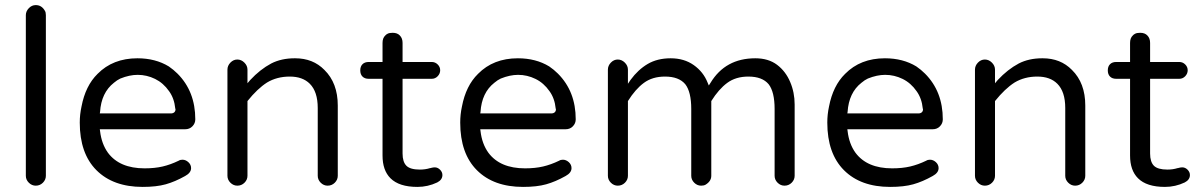

<svg xmlns="http://www.w3.org/2000/svg" viewBox="-20 -733 4743 758"><path d="M161.1 -39.1V-672.9Q161.1 -684.6 157.2 -690.4Q144.5 -712.9 121.1 -712.9Q105.5 -712.9 93.8 -700.7Q82 -688.5 82 -672.9V-39.1Q82 -23.4 93.8 -11.7Q105.5 0 121.1 0Q137.7 0 149.4 -11.7Q161.1 -23.4 161.1 -39.1Z M710.9 -38.1Q734.4 -50.8 734.4 -69.3Q734.4 -83 723.6 -92.8Q712.9 -102.5 700.2 -102.5Q691.4 -102.5 685.5 -98.6Q653.3 -83 622.1 -75.7Q590.8 -68.4 550.8 -68.4Q452.1 -68.4 406.2 -129.9Q380.9 -165 375 -215.8L374 -222.7H710.9Q728.5 -222.7 739.7 -234.4Q751 -246.1 751 -261.7Q751 -372.1 680.7 -442.4Q665 -458 646.5 -470.7Q593.8 -502.9 522.5 -502.9Q425.8 -502.9 365.2 -441.4Q317.4 -394.5 301.8 -312.5Q294.9 -281.2 294.9 -249Q294.9 -127 360.8 -61Q426.8 4.9 543 4.9Q597.7 4.9 634.3 -5.4Q670.9 -15.6 710.9 -38.1ZM672.9 -301.8Q672.9 -293.9 668 -289.6Q663.1 -285.2 654.3 -285.2H374L375 -291Q379.9 -367.2 429.7 -406.2Q442.4 -417 455.1 -422.9Q491.2 -437.5 523.4 -437.5Q559.6 -437.5 592.3 -421.4Q625 -405.3 647.5 -373Q668 -344.7 671.9 -304.7Q672.9 -302.7 672.9 -301.8Z M957 -39.1V-334Q996.1 -382.8 1034.2 -407.2Q1073.2 -430.7 1124 -430.7Q1174.8 -430.7 1203.1 -402.3Q1234.4 -371.1 1234.4 -306.6V-39.1Q1234.4 -23.4 1246.1 -11.7Q1257.8 0 1273.4 0Q1290 0 1301.8 -11.7Q1313.5 -23.4 1313.5 -39.1V-316.4Q1313.5 -405.3 1260.7 -457Q1215.8 -502.9 1145.5 -502.9Q1144.5 -502.9 1143.6 -502.9Q1090.8 -502.9 1050.8 -482.4Q1006.8 -459 967.8 -417L957 -404.3V-458Q957 -473.6 944.8 -485.8Q932.6 -498 917 -498Q901.4 -498 889.6 -485.8Q877.9 -473.6 877.9 -458V-39.1Q877.9 -23.4 889.6 -11.7Q901.4 0 917 0Q933.6 0 945.3 -11.7Q957 -23.4 957 -39.1Z M1696.3 -72.3Q1690.4 -72.3 1682.6 -70.3Q1680.7 -69.3 1677.7 -69.3Q1659.2 -63.5 1637.7 -63.5Q1599.6 -63.5 1584.5 -78.6Q1569.3 -93.8 1569.3 -127V-421.9H1684.6Q1698.2 -421.9 1708 -432.1Q1717.8 -442.4 1717.8 -455.6Q1717.8 -468.8 1708 -478.5Q1698.2 -488.3 1684.6 -488.3H1569.3V-563.5Q1569.3 -582 1558.6 -592.8Q1548.8 -603.5 1530.3 -603.5Q1517.6 -603.5 1510.7 -600.1Q1503.9 -596.7 1501 -592.8Q1490.2 -583 1490.2 -563.5V-488.3H1435.5Q1419.9 -488.3 1411.1 -479.5Q1402.3 -470.7 1402.3 -455.1Q1402.3 -439.5 1411.1 -430.7Q1419.9 -421.9 1435.5 -421.9H1490.2V-119.1Q1490.2 -60.5 1521.5 -29.3Q1555.7 4.9 1627.9 4.9Q1668.9 4.9 1706.1 -12.7Q1726.6 -23.4 1726.6 -42Q1726.6 -53.7 1717.3 -63Q1708 -72.3 1696.3 -72.3Z M2212.9 -38.1Q2236.3 -50.8 2236.3 -69.3Q2236.3 -83 2225.6 -92.8Q2214.8 -102.5 2202.1 -102.5Q2193.4 -102.5 2187.5 -98.6Q2155.3 -83 2124 -75.7Q2092.8 -68.4 2052.7 -68.4Q1954.1 -68.4 1908.2 -129.9Q1882.8 -165 1877 -215.8L1876 -222.7H2212.9Q2230.5 -222.7 2241.7 -234.4Q2252.9 -246.1 2252.9 -261.7Q2252.9 -372.1 2182.6 -442.4Q2167 -458 2148.4 -470.7Q2095.7 -502.9 2024.4 -502.9Q1927.7 -502.9 1867.2 -441.4Q1819.3 -394.5 1803.7 -312.5Q1796.9 -281.2 1796.9 -249Q1796.9 -127 1862.8 -61Q1928.7 4.9 2044.9 4.9Q2099.6 4.9 2136.2 -5.4Q2172.9 -15.6 2212.9 -38.1ZM2174.8 -301.8Q2174.8 -293.9 2169.9 -289.6Q2165 -285.2 2156.2 -285.2H1876L1877 -291Q1881.8 -367.2 1931.6 -406.2Q1944.3 -417 1957 -422.9Q1993.2 -437.5 2025.4 -437.5Q2061.5 -437.5 2094.2 -421.4Q2127 -405.3 2149.4 -373Q2169.9 -344.7 2173.8 -304.7Q2174.8 -302.7 2174.8 -301.8Z M2961.9 -502.9Q2843.8 -502.9 2785.2 -406.2L2778.3 -395.5L2773.4 -407.2Q2756.8 -449.2 2718.8 -476.1Q2680.7 -502.9 2627.9 -502.9Q2575.2 -502.9 2537.1 -480.5Q2499 -458 2469.7 -418L2459 -402.3V-458Q2459 -473.6 2446.8 -485.8Q2434.6 -498 2418.9 -498Q2403.3 -498 2391.6 -485.8Q2379.9 -473.6 2379.9 -458V-39.1Q2379.9 -23.4 2391.6 -11.7Q2403.3 0 2418.9 0Q2435.5 0 2447.3 -11.7Q2459 -23.4 2459 -39.1V-334Q2488.3 -380.9 2522 -405.8Q2555.7 -430.7 2605.5 -430.7Q2660.2 -430.7 2685.5 -400.4Q2709 -370.1 2709 -302.7V-39.1Q2709 -23.4 2720.7 -11.7Q2732.4 0 2748 0Q2758.8 0 2765.6 -3.9Q2788.1 -17.6 2788.1 -39.1V-334Q2817.4 -380.9 2851.1 -405.8Q2884.8 -430.7 2934.6 -430.7Q2989.3 -430.7 3014.6 -400.4Q3038.1 -370.1 3038.1 -302.7V-39.1Q3038.1 -23.4 3049.8 -11.7Q3061.5 0 3077.1 0Q3093.8 0 3105.5 -11.7Q3117.2 -23.4 3117.2 -39.1V-320.3Q3117.2 -368.2 3099.6 -409.2Q3082 -451.2 3047.9 -477.1Q3013.7 -502.9 2961.9 -502.9Z M3662.1 -38.1Q3685.5 -50.8 3685.5 -69.3Q3685.5 -83 3674.8 -92.8Q3664.1 -102.5 3651.4 -102.5Q3642.6 -102.5 3636.7 -98.6Q3604.5 -83 3573.2 -75.7Q3542 -68.4 3502 -68.4Q3403.3 -68.4 3357.4 -129.9Q3332 -165 3326.2 -215.8L3325.2 -222.7H3662.1Q3679.7 -222.7 3690.9 -234.4Q3702.1 -246.1 3702.1 -261.7Q3702.1 -372.1 3631.8 -442.4Q3616.2 -458 3597.7 -470.7Q3544.9 -502.9 3473.6 -502.9Q3377 -502.9 3316.4 -441.4Q3268.6 -394.5 3252.9 -312.5Q3246.1 -281.2 3246.1 -249Q3246.1 -127 3312 -61Q3377.9 4.9 3494.1 4.9Q3548.8 4.9 3585.4 -5.4Q3622.1 -15.6 3662.1 -38.1ZM3624 -301.8Q3624 -293.9 3619.1 -289.6Q3614.3 -285.2 3605.5 -285.2H3325.2L3326.2 -291Q3331.1 -367.2 3380.9 -406.2Q3393.6 -417 3406.2 -422.9Q3442.4 -437.5 3474.6 -437.5Q3510.7 -437.5 3543.5 -421.4Q3576.2 -405.3 3598.6 -373Q3619.1 -344.7 3623 -304.7Q3624 -302.7 3624 -301.8Z M3908.2 -39.1V-334Q3947.3 -382.8 3985.4 -407.2Q4024.4 -430.7 4075.2 -430.7Q4126 -430.7 4154.3 -402.3Q4185.5 -371.1 4185.5 -306.6V-39.1Q4185.5 -23.4 4197.3 -11.7Q4209 0 4224.6 0Q4241.2 0 4252.9 -11.7Q4264.6 -23.4 4264.6 -39.1V-316.4Q4264.6 -405.3 4211.9 -457Q4167 -502.9 4096.7 -502.9Q4095.7 -502.9 4094.7 -502.9Q4042 -502.9 4002 -482.4Q3958 -459 3918.9 -417L3908.2 -404.3V-458Q3908.2 -473.6 3896 -485.8Q3883.8 -498 3868.2 -498Q3852.5 -498 3840.8 -485.8Q3829.1 -473.6 3829.1 -458V-39.1Q3829.1 -23.4 3840.8 -11.7Q3852.5 0 3868.2 0Q3884.8 0 3896.5 -11.7Q3908.2 -23.4 3908.2 -39.1Z M4647.5 -72.3Q4641.6 -72.3 4633.8 -70.3Q4631.8 -69.3 4628.9 -69.3Q4610.4 -63.5 4588.9 -63.5Q4550.8 -63.5 4535.6 -78.6Q4520.5 -93.8 4520.5 -127V-421.9H4635.7Q4649.4 -421.9 4659.2 -432.1Q4668.9 -442.4 4668.9 -455.6Q4668.9 -468.8 4659.2 -478.5Q4649.4 -488.3 4635.7 -488.3H4520.5V-563.5Q4520.5 -582 4509.8 -592.8Q4500 -603.5 4481.4 -603.5Q4468.8 -603.5 4461.9 -600.1Q4455.1 -596.7 4452.1 -592.8Q4441.4 -583 4441.4 -563.5V-488.3H4386.7Q4371.1 -488.3 4362.3 -479.5Q4353.5 -470.7 4353.5 -455.1Q4353.5 -439.5 4362.3 -430.7Q4371.1 -421.9 4386.7 -421.9H4441.4V-119.1Q4441.4 -60.5 4472.7 -29.3Q4506.8 4.9 4579.1 4.9Q4620.1 4.9 4657.2 -12.7Q4677.7 -23.4 4677.7 -42Q4677.7 -53.7 4668.5 -63Q4659.2 -72.3 4647.5 -72.3Z"/></svg>

Font: FakePearl
Style: Light
Weight: 350
Version: Version 1.2